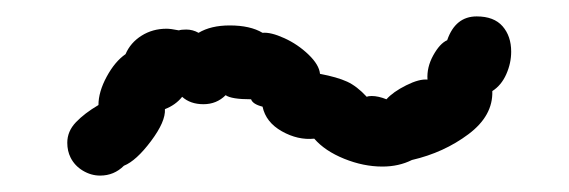

<svg xmlns="http://www.w3.org/2000/svg" viewBox="-20 -465 694 234"><path d="M207 -429Q215 -429 222 -425Q237 -434 260 -434Q285 -434 300 -425Q310 -426 326.5 -418.5Q343 -411 356 -398.5Q369 -386 370 -375Q391 -371 403 -365.5Q415 -360 427 -347Q429 -348 433 -348Q441 -348 451 -344Q459 -353 475 -361Q491 -369 501 -368Q500 -383 508 -397.5Q516 -412 525 -416Q535 -445 561 -445Q582 -445 592.5 -433Q603 -421 603 -402Q603 -388 597 -374.5Q591 -361 580 -354Q581 -324 551 -301.5Q521 -279 482 -270Q466 -262 446 -262Q423 -262 399.5 -271.5Q376 -281 363 -296Q343 -294 323.5 -305Q304 -316 300 -335Q288 -338 286 -344Q262 -344 255 -349Q244 -338 228 -338Q212 -338 202 -347Q194 -337 181 -332Q182 -317 164 -293Q146 -269 131 -263Q119 -251 102 -251Q91 -251 81 -257Q71 -263 66 -273Q62 -281 62 -291Q62 -305 72.5 -316Q83 -327 100 -337Q100 -353 110 -371.5Q120 -390 133 -399Q139 -413 152.5 -421.5Q166 -430 183 -430Q188 -430 198 -428Q201 -429 207 -429Z"/></svg>

Font: Pangolin
Style: Regular
Weight: 400
Designer: Kevin Burke
Foundry: Google, Inc.
Version: Version 1.101